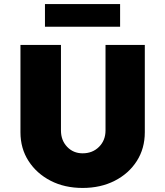

<svg xmlns="http://www.w3.org/2000/svg" viewBox="-20 -922 817 948"><path d="M388 6Q299 6 230 -29.5Q161 -65 121 -127Q81 -189 81 -269V-700H281V-278Q281 -229 311.5 -197Q342 -165 388 -165Q437 -165 469 -197Q501 -229 501 -278V-700H695V-269Q695 -189 655.5 -127Q616 -65 546.5 -29.5Q477 6 388 6ZM202 -790V-902H573V-790Z"/></svg>

Font: Lexend Deca ExtraBold
Style: Regular
Weight: 800
Designer: Bonnie Shaver-Troup, Thomas Jockin
Foundry: Lexend
Version: Version 1.008; ttfautohint (v1.8.4.7-5d5b)